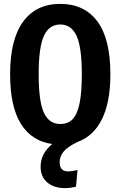

<svg xmlns="http://www.w3.org/2000/svg" viewBox="-20 -728 620 988"><path d="M287 107Q287 154 331 154Q348 154 379 147L371 233Q340 240 314 240Q258 240 223.5 211Q189 182 189 130Q189 62 249 13Q144 -1 88 -90Q32 -179 32 -346Q32 -525 99 -616.5Q166 -708 290 -708Q414 -708 481 -618Q548 -528 548 -346Q548 -203 505 -115.5Q462 -28 380 2Q326 28 306.5 53Q287 78 287 107ZM290 -90Q329 -90 353 -114Q377 -138 389 -194Q401 -250 401 -346Q401 -485 374 -543.5Q347 -602 290 -602Q233 -602 206 -543.5Q179 -485 179 -346Q179 -205 206 -147.5Q233 -90 290 -90Z"/></svg>

Font: Fira Sans Extra Condensed SemiBold
Style: Regular
Weight: 600
Width: 1
Designer: Carrois Corporate & Edenspiekermann AG
Foundry: Carrois Corporate GbR & Edenspiekermann AG
Version: Version 4.203